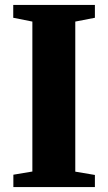

<svg xmlns="http://www.w3.org/2000/svg" viewBox="-20 -763 441 783"><path d="M112 -63.5V-675L34 -690.5V-743H367V-690.5L287 -675V-63L367 -49.5V0H34.5V-50.5Z"/></svg>

Font: Merriweather 60pt Black
Style: Regular
Weight: 900
Version: Version 2.100